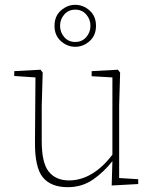

<svg xmlns="http://www.w3.org/2000/svg" viewBox="-20 -763 644 796"><path d="M261 13Q191 13 157.5 -28Q124 -69 125 -175L127 -442L39 -448V-468L148 -474L157 -462L153 -324V-178Q153 -87 182.5 -51Q212 -15 266 -15Q316 -15 362 -43Q408 -71 446 -122V-442L360 -447V-468L469 -474L478 -462L474 -324V-25L553 -20V0L443 6L446 -95Q411 -50 365.5 -18.5Q320 13 261 13ZM292 -589Q320 -589 337.5 -609Q355 -629 355 -656Q355 -683 337.5 -703Q320 -723 292 -723Q264 -723 246.5 -703Q229 -683 229 -656Q229 -629 246.5 -609Q264 -589 292 -589ZM292 -569Q259 -569 232.5 -592.5Q206 -616 206 -656Q206 -696 232.5 -719.5Q259 -743 292 -743Q325 -743 351.5 -719.5Q378 -696 378 -656Q378 -616 351.5 -592.5Q325 -569 292 -569Z"/></svg>

Font: Source Serif Pro ExtraLight
Style: Regular
Weight: 200
Designer: Frank Grießhammer
Foundry: Adobe Systems Incorporated
Version: Version 3.001;hotconv 1.0.111;makeotfexe 2.5.65597